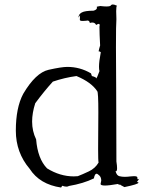

<svg xmlns="http://www.w3.org/2000/svg" viewBox="-20 -826 657 861"><path d="M254 15 259 7Q270 11 278 11Q285 11 289 8Q354 -3 401 -26Q405 -47 413 -47Q417 -47 425.5 -39Q434 -31 434 -16L431 -1Q431 6 451 6Q469 6 509 -1Q515 4 517 4L516 -1Q519 4 538 13Q601 0 601 -7Q601 -9 594 -10L605 -25Q601 -22 599 -22Q596 -22 596 -27V-30Q596 -36 581 -36L566 -35Q551 -33 539 -33Q527 -33 515 -36Q503 -39 498 -59L500 -58Q505 -58 505 -72Q505 -83 502 -102L501 -433L500 -614Q500 -720 502 -740L501 -776Q501 -800 505 -800Q493 -806 486 -806Q480 -806 477 -801.5Q474 -797 457 -797Q446 -797 430 -799Q413 -797 413 -794L415 -793V-792Q415 -782 399 -778Q361 -778 346.5 -770Q332 -762 332 -747L339 -758L338 -737Q338 -732 351 -732L367 -733L372 -734Q381 -734 383 -723Q389 -725 394 -725Q406 -725 411 -714Q419 -719 423 -719Q427 -719 427 -713L426 -706Q426 -676 429 -622Q425 -610 422 -595L423 -596Q426 -596 432 -592Q424 -550 424 -527Q424 -514 426 -507Q416 -479 410 -470Q412 -472 412 -474Q412 -480 392 -485L388 -497Q339 -526 282 -526Q256 -526 198 -513Q140 -500 84 -405Q51 -343 51 -240Q51 -142 113 -69Q158 1 254 15ZM311 -35Q249 -35 191 -71Q149 -114 142 -201Q124 -238 124 -281Q124 -319 138 -363Q178 -417 217 -460Q270 -478 323 -485Q390 -457 416 -417Q421 -414 421 -322L420 -158Q420 -105 422 -97Q407 -71 378.5 -57.5Q350 -44 329 -36Z"/></svg>

Font: Xiaobo Songti 小帛宋体
Style: Regular
Weight: 400
Version: Version 1.501;March 17, 2024;FontCreator 14.0.0.2814 64-bit